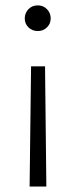

<svg xmlns="http://www.w3.org/2000/svg" viewBox="-20 -495 280 712"><path d="M151.9 196.8H89.8L95.2 -249H147ZM120.1 -475.1Q140.6 -475.1 154.3 -460.9Q168 -446.8 168 -426.8Q168 -407.2 154.3 -393.6Q140.6 -379.9 120.1 -379.9Q99.6 -379.9 85.4 -393.6Q71.8 -407.2 71.8 -426.8Q71.8 -446.3 85.4 -460.9Q99.1 -475.1 120.1 -475.1Z"/></svg>

Font: FiraSans-Light
Style: Regular
Weight: 300
Designer: Carrois Corporate & Edenspiekermann AG
Foundry: Carrois Corporate GbR & Edenspiekermann AG
Version: Version 3.106;PS 003.106;hotconv 1.0.70;makeotf.lib2.5.58329